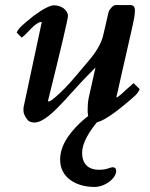

<svg xmlns="http://www.w3.org/2000/svg" viewBox="-20 -462 592 760"><path d="M194 -441C178 -441 151 -427 114 -400C68 -363 54 -351 46 -333L66 -313C73 -318 80 -325 87 -332C113 -361 132 -375 143 -375H145V-373L73 -36V-22C73 -13 78 -3 87 10C93 19 103 23 117 23C141 23 175 0 219 -47L241 -70C253 -85 260 -90 271 -103C298 -134 330 -167 358 -195L331 -74C328 -59 327 -44 327 -30C326 5 336 23 356 23C381 23 433 -11 511 -80C520 -87 527 -97 533 -109L509 -133C486 -113 470 -99 461 -90C452 -82 445 -77 441 -76V-78C441 -79 442 -86 446 -100C463 -179 486 -274 503 -352C507 -373 514 -397 514 -418V-421C514 -436 507 -443 492 -442H440C429 -445 412 -423 410 -415L388 -320C381 -293 365 -263 339 -231C288 -170 259 -136 253 -130C248 -126 244 -120 240 -116C205 -81 184 -63 175 -61H170V-63C223 -276 249 -388 249 -398C249 -423 222 -441 194 -441ZM354 278C396 278 440 244 440 214C440 205 435 200 426 200C422 200 416 202 407 205C398 208 387 210 372 210C327 210 305 184 305 143C305 106 330 59 380 3L394 -14H345C311 9 281 37 256 70C231 103 218 136 218 170C218 241 281 278 354 278Z"/></svg>

Font: fbb
Style: Bold Italic
Weight: 700
Italic angle: -12°
Designer: David J. Perry, Michael Sharpe
Version: Version 0.991